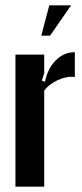

<svg xmlns="http://www.w3.org/2000/svg" viewBox="-20 -701 308 721"><path d="M146 -496V-427L137 -398L149 -394Q159 -444 189.5 -474.5Q220 -505 261 -505V-412Q245 -414 228 -410.5Q211 -407 195.5 -399.5Q180 -392 167 -382Q154 -372 146 -360V0H38V-496ZM135 -567 165 -681H247L168 -567Z"/></svg>

Font: Moniqa ExtBd Paragraph
Style: Regular
Weight: 800
Designer: Rajesh Rajput
Foundry: Rajesh Rajput
Version: Version 1.000